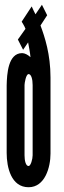

<svg xmlns="http://www.w3.org/2000/svg" viewBox="-20 -778 267 806"><path d="M71 -687C71 -686 82 -671 87 -657L55 -612L77 -569L98 -600C101 -584 106 -559 108 -538C97 -548 84 -555 73 -555C14 -555 9 -468 8 -419V-136C8 -75 27 8 100 8C169 8 192 -76 192 -133V-453C192 -550 168 -623 150 -671L178 -714L156 -758L129 -718C129 -718 116 -743 113 -751ZM117 -126C117 -110 109 -81 100 -81C88 -81 83 -104 83 -126V-421C83 -429 89 -467 100 -467C111 -467 117 -446 117 -421Z"/></svg>

Font: League Gothic Condensed
Style: Regular
Weight: 400
Width: 3
Designer: Tyler Finck
Foundry: The League of Moveable Type
Version: Version 1.001;PS 001.001;hotconv 1.0.56;makeotf.lib2.0.21325